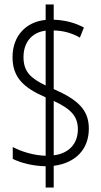

<svg xmlns="http://www.w3.org/2000/svg" viewBox="-20 -831 452 858"><path d="M184 -88V7H220V-90C321 -103 377 -167 377 -256C377 -342 326 -386 220 -433V-695C264 -694 302 -683 337 -663L355 -708C314 -730 270 -741 220 -743V-811H184V-742C97 -734 36 -671 36 -576C36 -485 85 -439 184 -396V-135C132 -136 74 -154 37 -174V-121C73 -103 127 -89 184 -88ZM184 -694V-449C118 -481 85 -510 85 -576C85 -644 125 -687 184 -694ZM220 -137V-380C295 -345 328 -313 328 -253C328 -188 287 -145 220 -137Z"/></svg>

Font: Noto Sans Tamil UI ExtraCondensed Light
Style: Regular
Weight: 300
Width: 2
Designer: Jelle Bosma - Monotype Design Team
Foundry: Monotype Imaging Inc.
Version: Version 2.004